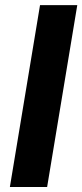

<svg xmlns="http://www.w3.org/2000/svg" viewBox="-20 -748 329 768"><path d="M289.1 -727.5 168.5 0H19.5L140.1 -727.5Z"/></svg>

Font: Inter 16pt
Style: Bold Italic
Weight: 700
Italic angle: -9.3988°
Version: Version 4.001;git-66647c0bb